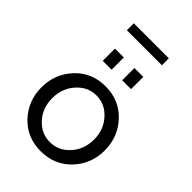

<svg xmlns="http://www.w3.org/2000/svg" viewBox="-266 -1016 1131 1131"><g transform="rotate(45 299.5 -450.5)"><path d="M154 -853V-911H446V-853ZM181 -625V-727H255V-625ZM343 -625V-727H417V-625ZM299 -531Q414 -531 488.5 -451.5Q563 -372 563 -260Q563 -148 488.5 -69Q414 10 299 10Q184 10 110 -69Q36 -148 36 -260Q36 -372 110.5 -451.5Q185 -531 299 -531ZM473 -261Q473 -342 422 -398.5Q371 -455 299 -455Q228 -455 177 -398Q126 -341 126 -259Q126 -178 176.5 -122Q227 -66 299 -66Q371 -66 422 -122.5Q473 -179 473 -261Z"/></g></svg>

Font: Raleway-v4020 Medium
Style: Regular
Weight: 500
Designer: Matt McInerney, Pablo Impallari, Rodrigo Fuenzalida
Foundry: Matt McInerney, Pablo Impallari, Rodrigo Fuenzalida
Version: Version 4.020;PS 004.020;hotconv 1.0.88;makeotf.lib2.5.64775